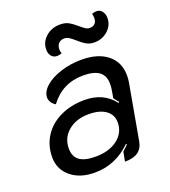

<svg xmlns="http://www.w3.org/2000/svg" viewBox="-130 -793 794 898"><g transform="rotate(-20 266.5 -344.5)"><path d="M25 -126Q25 -185 54.5 -230.5Q84 -276 137 -301.5Q190 -327 258 -327Q353 -327 404 -259L408 -263Q405 -267 388 -288L395 -330Q397 -340 397 -357Q397 -398 371 -417.5Q345 -437 291 -437Q188 -437 126 -354Q113 -361 105.5 -373Q98 -385 98 -397Q98 -426 127.5 -452Q157 -478 206 -493.5Q255 -509 309 -509Q391 -509 438 -471Q485 -433 485 -367Q485 -350 482 -332L433 -58Q427 -24 404 -7.5Q381 9 338 9L347 -38Q370 -59 374 -64L371 -68Q293 9 189 9Q116 9 70.5 -28.5Q25 -66 25 -126ZM369 -176Q369 -214 338.5 -236Q308 -258 254 -258Q191 -258 151.5 -224.5Q112 -191 112 -138Q112 -98 138 -79Q164 -60 217 -60Q285 -60 327 -92Q369 -124 369 -176ZM171 -609Q171 -646 200 -672Q229 -698 271 -698Q297 -698 314 -688.5Q331 -679 353 -660Q368 -647 377.5 -641Q387 -635 398 -635Q414 -635 423.5 -644.5Q433 -654 433 -672Q433 -681 430 -693Q440 -698 453 -698Q470 -698 480.5 -684.5Q491 -671 491 -652Q491 -615 463 -589.5Q435 -564 395 -564Q372 -564 355 -574Q338 -584 318 -602Q302 -616 291 -623Q280 -630 268 -630Q250 -630 239.5 -619Q229 -608 229 -589Q229 -579 233 -569Q220 -564 210 -564Q192 -564 181.5 -576.5Q171 -589 171 -609Z"/></g></svg>

Font: K2D
Style: Italic
Weight: 400
Italic angle: -10°
Designer: Katatrad Aksorn Co.,Ltd.
Foundry: Cadson Demak Co.,Ltd.
Version: Version 1.000; ttfautohint (v1.6)